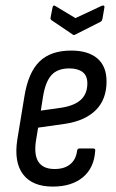

<svg xmlns="http://www.w3.org/2000/svg" viewBox="-20 -682 430 710"><path d="M175 8Q100 8 65.5 -37Q31 -82 44 -166L70 -324Q84 -413 125.5 -454Q167 -495 243 -495Q306 -495 340 -466Q374 -437 374 -381Q374 -314 334 -274.5Q294 -235 220 -224L121 -210L113 -162Q105 -109 122.5 -83Q140 -57 182 -57Q218 -57 239.5 -74.5Q261 -92 265 -124Q266 -133 274 -133H324Q334 -133 332 -124Q328 -61 286.5 -26.5Q245 8 175 8ZM131 -273 209 -284Q257 -292 280 -314Q303 -336 303 -374Q303 -402 285.5 -415.5Q268 -429 236 -429Q193 -429 170.5 -404.5Q148 -380 139 -324ZM355 -660Q368 -665 366 -654L359 -613Q358 -609 356.5 -606Q355 -603 351 -601L260 -555Q253 -550 248 -555L174 -605Q170 -607 168 -610Q166 -613 167 -617L174 -653Q176 -666 186 -659L259 -615Z"/></svg>

Font: Sofia Sans Condensed
Style: Italic
Weight: 400
Italic angle: -9°
Designer: Botio Nikoltchev, Ani Petrova
Foundry: lettersoup
Version: Version 4.101